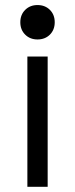

<svg xmlns="http://www.w3.org/2000/svg" viewBox="-20 -522 290 742"><path d="M164.2 200H85.8V-303.5H164.2ZM125 -502.5Q154 -502.5 172.8 -483.9Q191.5 -465.2 191.5 -436Q191.5 -406.8 172.8 -388.1Q154 -369.5 125 -369.5Q96.2 -369.5 77.4 -388.1Q58.5 -406.8 58.5 -436Q58.5 -465.2 77.4 -483.9Q96.2 -502.5 125 -502.5Z"/></svg>

Font: Space Grotesk Variable Light
Style: Regular
Weight: 300
Designer: Florian Karsten
Foundry: Florian Karsten
Version: Version 2.000